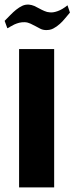

<svg xmlns="http://www.w3.org/2000/svg" viewBox="-30 -817 325 837"><path d="M274.9 -762.2Q272 -758.8 254.9 -738.3Q241.7 -722.2 231 -712.9Q216.8 -700.2 202.6 -692.9Q188 -685.1 168.9 -686Q155.8 -686.5 145.5 -691.9Q134.8 -697.3 124.5 -703.1Q117.7 -707 103 -713.9Q90.8 -719.7 78.1 -720.2Q65.9 -720.7 53.7 -717.8Q42.5 -714.8 32.7 -710.4Q21.5 -705.1 15.6 -701.2Q8.8 -696.3 2 -693.8L-9.8 -726.1Q6.3 -742.2 14.6 -751Q27.8 -764.6 40 -774.4Q54.2 -785.6 66.9 -791.5Q80.1 -797.9 96.2 -796.9Q107.9 -795.9 119.6 -791Q129.4 -786.6 141.6 -779.8Q149.9 -774.9 163.6 -769Q175.3 -763.7 187 -763.2Q201.2 -761.2 221.7 -768.6Q242.2 -775.9 264.2 -793.9ZM53.2 0V-603H206.1V0Z"/></svg>

Font: SimahzazaarabicW05-Bold
Style: Regular
Weight: 700
Designer: Ahmed zaza
Foundry: Ahmed zaza
Version: Version 1.001